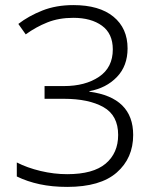

<svg xmlns="http://www.w3.org/2000/svg" viewBox="-20 -815 612 754"><path d="M481 -625Q481 -556 439 -512.5Q397 -469 331 -457V-455Q503 -432 503 -285Q503 -194 438.5 -137.5Q374 -81 244 -81Q185 -81 136 -91.5Q87 -102 46 -122V-177Q87 -156 139.5 -143.5Q192 -131 244 -131Q346 -131 395 -172.5Q444 -214 444 -285Q444 -362 386 -394.5Q328 -427 231 -427H155V-477H231Q315 -477 369 -513.5Q423 -550 423 -621Q423 -683 380.5 -714Q338 -745 268 -745Q211 -745 166 -727Q121 -709 81 -680L52 -721Q92 -752 146 -773.5Q200 -795 268 -795Q370 -795 425.5 -749.5Q481 -704 481 -625Z"/></svg>

Font: Noto Sans Kannada UI Light
Style: Regular
Weight: 300
Designer: Jelle Bosma - Monotype Design Team
Foundry: Monotype Imaging Inc.
Version: Version 2.005; ttfautohint (v1.8.4.7-5d5b)